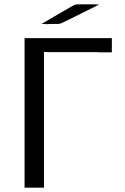

<svg xmlns="http://www.w3.org/2000/svg" viewBox="-20 -871 582 891"><path d="M94 0V-694H499V-628H449L425 -629H210L184 -630V0ZM173 -760Q210 -782 260 -811Q311 -841 321 -846Q331 -851 342 -851H410L440 -850Q269 -764 259 -761Q254 -760 246 -760H227Q222 -760 212.5 -759.5Q203 -759 198 -759Q181 -759 173 -760Z"/></svg>

Font: CMU Sans Serif
Style: Medium
Weight: 500
Version: Version 0.7.0